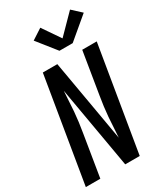

<svg xmlns="http://www.w3.org/2000/svg" viewBox="-238 -1076 1000 1169"><g transform="rotate(-30 262.0 -492.0)"><path d="M4 0 126 -735H228L291 -373L328 -160Q331 -195 332.5 -230Q334 -265 337 -300.5Q340 -336 344.5 -371Q349 -406 355 -441L403 -735H505L383 0H281L181 -575Q178 -540 176.5 -505Q175 -470 172 -434.5Q169 -399 164.5 -364Q160 -329 154 -294L106 0ZM280 -799 175 -931 249 -979 334 -855 461 -984 524 -926 373 -799Z"/></g></svg>

Font: Iosevka SS04 Semibold
Style: Italic
Weight: 600
Italic angle: -9°
Monospace: yes
Designer: Belleve Invis
Foundry: Belleve Invis
Version: Version 19.0.0; ttfautohint (v1.8.4)